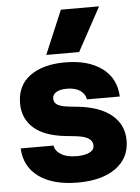

<svg xmlns="http://www.w3.org/2000/svg" viewBox="-57 -869 677 931"><g transform="rotate(-5 281.0 -403.0)"><path d="M345.2 -611.8H185.1L274.9 -824.2H460.9ZM285.2 18.1Q165 18.1 95.7 -31.5Q26.4 -81.1 22 -170.9H182.1Q186 -144.5 213.9 -127.2Q241.7 -109.9 289.1 -109.9Q326.7 -109.9 350.8 -120.8Q375 -131.8 375 -154.8Q375 -176.8 354 -189.9Q333 -203.1 282.2 -208L244.1 -211.9Q140.6 -223.1 89.4 -269Q38.1 -314.9 38.1 -388.2Q38.1 -476.1 101.8 -522Q165.5 -567.9 272 -567.9Q384.3 -567.9 451.4 -518.8Q518.6 -469.7 522.9 -379.9H362.8Q358.9 -406.2 335 -423.1Q311 -439.9 270 -439.9Q237.8 -439.9 219 -429Q200.2 -418 200.2 -397.9Q200.2 -377.4 218 -366.9Q235.8 -356.4 277.8 -352.1L315.9 -348.1Q421.9 -336.9 479.5 -289.3Q537.1 -241.7 537.1 -165Q537.1 -79.6 469.7 -30.8Q402.3 18.1 285.2 18.1Z"/></g></svg>

Font: Sora ExtraBold
Style: Regular
Weight: 800
Designer: Jonathan Barnbrook, Julián Moncada
Foundry: Barnbrook Fonts
Version: Version 2.000